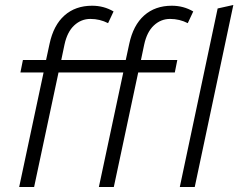

<svg xmlns="http://www.w3.org/2000/svg" viewBox="-20 -751 957 771"><path d="M57 0 155 -460H62L72 -510H165L179 -575Q195 -650 239 -689Q283 -728 350 -728Q397 -728 436 -705L414 -658Q381 -675 343 -675Q306 -675 278 -649Q250 -623 239 -572L226 -510H485L499 -575Q515 -650 559 -689Q603 -728 670 -728Q717 -728 756 -705L734 -658Q701 -675 663 -675Q626 -675 598 -649Q570 -623 559 -572L546 -510H692L682 -460H535L437 0H377L475 -460H215L117 0ZM702 0 854 -717 917 -731 762 0Z"/></svg>

Font: Radio Canada Light
Style: Italic
Weight: 300
Italic angle: -12°
Designer: Charles Daoud, Etienne Aubert Bonn, Alexandre Saumier Demers, Jacques Le Bailly
Foundry: Radio-Canada
Version: Version 2.104; ttfautohint (v1.8.4.7-5d5b);gftools[0.9.28.de